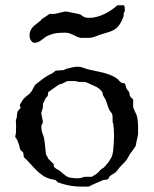

<svg xmlns="http://www.w3.org/2000/svg" viewBox="-20 -694 579 721"><path d="M69.3 -105.5Q69.3 -108.9 68.4 -114.3Q67.4 -119.6 66.9 -121.6Q65.9 -123 62 -126.2Q58.1 -129.4 57.6 -129.9Q55.2 -133.8 54 -139.2Q52.7 -144.5 51.8 -148.4Q50.8 -151.9 48.6 -158.4Q46.4 -165 45.4 -166.5Q45.4 -167.5 43 -171.1Q40.5 -174.8 39.6 -175.8L37.1 -180.7Q37.1 -182.1 38.3 -187Q39.6 -191.9 39.6 -192.4Q39.6 -194.8 40 -202.1Q40.5 -209.5 40.5 -217.8Q40.5 -226.1 40 -233.2Q39.6 -240.2 39.6 -243.2L43 -252.4Q43 -252.9 43.2 -256.1Q43.5 -259.3 43.9 -262.9Q44.4 -266.6 44.9 -269.8Q45.4 -272.9 45.4 -273.9Q46.4 -275.9 50.8 -281.2Q55.2 -286.6 57.6 -289.1Q57.6 -289.6 56.2 -292.7Q54.7 -295.9 54.7 -297.4Q54.2 -297.4 54.2 -297.9V-298.8L54.7 -300.8Q58.6 -307.6 64 -316.2Q69.3 -324.7 76.2 -330.1Q81.5 -335 86.7 -338.6Q91.8 -342.3 96.2 -348.1Q100.6 -353.5 103.8 -360.6Q106.9 -367.7 111.3 -374Q111.3 -375 112.3 -376Q113.3 -377 114.3 -377.4Q125 -385.3 136.2 -394.3Q147.5 -403.3 158.7 -409.7Q159.2 -410.2 161.9 -411.6Q164.6 -413.1 167.7 -414.6Q170.9 -416 173.3 -417.2Q175.8 -418.5 176.8 -418.9L188.5 -428.2Q189.9 -428.7 194.3 -429Q198.7 -429.2 203.6 -429.7Q208.5 -430.2 212.9 -430.4Q217.3 -430.7 218.8 -430.7Q219.2 -431.2 221.2 -432.1Q223.1 -433.1 225.6 -434.1Q228 -435.1 230.2 -435.8Q232.4 -436.5 232.9 -436.5Q241.2 -439 251.7 -441.2Q262.2 -443.4 271 -443.4Q283.2 -443.4 295.2 -438.7Q307.1 -434.1 319.3 -431.6Q332.5 -428.7 345.7 -426Q358.9 -423.3 371.8 -419.9Q384.8 -416.5 397 -411.4Q409.2 -406.2 420.9 -397.9Q421.4 -397.5 423.3 -395.3Q425.3 -393.1 427.7 -390.6Q430.2 -388.2 432.6 -386Q435.1 -383.8 436 -383.3Q436.5 -382.8 441.7 -381.8Q446.8 -380.9 447.8 -380.9Q449.7 -379.4 450.7 -376.7Q451.7 -374 452.4 -370.8Q453.1 -367.7 453.9 -364.7Q454.6 -361.8 456.1 -359.9Q456.5 -359.4 457.8 -357.4Q459 -355.5 460.7 -353.5Q462.4 -351.6 463.6 -349.9Q464.8 -348.1 465.3 -348.1L467.8 -333Q469.2 -330.6 473.9 -326.2Q478.5 -321.8 480 -320.8V-293.9Q480 -290.5 482.2 -285.6Q484.4 -280.8 486.8 -275.4Q489.3 -270 491.7 -264.6Q494.1 -259.3 495.1 -254.9Q496.6 -247.6 497.1 -242.2Q497.6 -236.8 498 -231.7Q498.5 -226.6 498.5 -221.2Q498.5 -215.8 498.5 -208.5V-189.9Q498.5 -189 497.1 -182.4Q495.6 -175.8 495.1 -172.4Q494.1 -169.4 493.2 -165Q492.2 -160.6 491.5 -156.2Q490.7 -151.9 490 -148.7Q489.3 -145.5 489.3 -145.5Q488.3 -144 485.4 -139.6Q482.4 -135.3 478.8 -130.1Q475.1 -125 471.9 -120.8Q468.8 -116.7 467.8 -115.7Q467.8 -115.2 466.1 -112.3Q464.4 -109.4 462.4 -105.7Q460.4 -102.1 458.5 -98.9Q456.5 -95.7 456.1 -94.7Q449.7 -85.9 441.7 -78.4Q433.6 -70.8 426.8 -62.5Q422.4 -56.6 420.9 -54.2Q419.4 -51.8 414.6 -47.4Q407.7 -42 401.9 -39.1Q396 -36.1 390.1 -29.8Q390.1 -28.8 388.2 -24.9Q386.2 -21 385.3 -21Q384.3 -20.5 381.8 -20Q379.4 -19.5 376.2 -19Q373 -18.6 370.4 -18.3Q367.7 -18.1 366.7 -17.6Q363.8 -16.1 356.2 -12.9Q348.6 -9.8 340.1 -6.1Q331.5 -2.4 324 1.2Q316.4 4.9 313.5 6.8H284.7Q241.7 6.8 200.2 -8.3L194.3 -11.7Q193.4 -13.2 191.9 -14.6Q189 -17.6 188.5 -17.6Q188 -18.1 185.8 -18.6Q183.6 -19 181.2 -19.5Q178.7 -20 176.3 -20.5Q173.8 -21 173.3 -21Q155.8 -24.9 141.8 -34.2Q127.9 -43.5 116.2 -55.2Q104.5 -66.9 93.3 -79.8Q82 -92.8 69.3 -104ZM182.6 -76.7Q181.6 -75.2 181.6 -72.8Q181.6 -68.8 184.3 -65.9Q187 -63 190.4 -60.8Q193.8 -58.6 197.5 -56.6Q201.2 -54.7 203.6 -53.2Q208.5 -49.3 213.6 -44.7Q218.8 -40 224.4 -35.9Q230 -31.7 235.8 -29.1Q241.7 -26.4 249 -26.4Q254.4 -25.4 259.3 -24.9Q264.2 -24.4 269.5 -24.4Q273.9 -24.4 278.1 -24.9Q282.2 -25.4 286.1 -26.4L295.4 -29.8L309.1 -30.3L322.8 -29.8Q323.7 -30.3 325.2 -30.8Q327.1 -31.2 328.6 -32.7Q330.1 -33.7 332.5 -34.9Q335 -36.1 337.4 -37.6Q339.8 -39.6 342.8 -41.5Q343.8 -42 346.4 -44.7Q349.1 -47.4 352.1 -50.3Q355 -53.2 357.4 -55.9Q359.9 -58.6 360.8 -59.1L370.1 -64.9Q373.5 -68.4 378.9 -74.5Q384.3 -80.6 389.2 -87.6Q394 -94.7 397.7 -101.6Q401.4 -108.4 401.9 -113.3Q402.3 -114.7 403.1 -117.7Q403.8 -120.6 404.3 -124Q404.8 -127.4 405 -130.1Q405.3 -132.8 405.3 -133.3Q408.2 -161.1 408.2 -187.5Q408.2 -208.5 405.3 -229Q403.3 -231.9 403.1 -235.4Q402.8 -238.8 402.8 -242.7V-254.4Q402.8 -259.3 401.9 -261.7Q401.4 -267.6 397 -272.2Q392.6 -276.9 390.1 -282.2Q386.2 -291 384 -298.6Q381.8 -306.2 378.4 -314.9Q377.9 -315.9 377.4 -317.4Q377 -318.8 376 -320.8L366.7 -336.4Q366.7 -336.9 365.7 -341.8Q364.7 -346.7 364.3 -348.1Q354 -362.3 338.6 -369.4Q323.2 -376.5 307.6 -383.3Q306.2 -384.3 302.5 -385.3Q298.8 -386.2 298.3 -386.2H277.8L262.7 -389.6H232.9L215.3 -380.9Q210 -378.4 206.1 -377.9Q202.1 -377.4 197.8 -374Q189.5 -368.7 181.6 -362.5Q173.8 -356.4 164.6 -350.6Q164.1 -350.6 163.8 -350.1Q163.6 -349.6 162.6 -349.1Q161.6 -348.6 161.1 -348.1Q161.1 -347.2 160.9 -345Q160.6 -342.8 160.2 -340.3Q159.7 -337.9 159.4 -335.7Q159.2 -333.5 158.7 -333L152.8 -327.1Q151.4 -325.2 149.7 -321.5Q147.9 -317.9 146 -314.2Q144 -310.5 142.8 -307.4Q141.6 -304.2 141.1 -303.2V-289.1Q140.6 -288.1 139.6 -285.2Q138.7 -282.2 137.7 -279.3Q136.7 -276.4 136 -273.7Q135.3 -271 135.3 -270.5V-266.1L141.1 -237.3Q141.1 -231.9 138.2 -228.3Q135.3 -224.6 135.3 -218.8Q135.3 -203.1 140.1 -191.7Q145 -180.2 147 -166.5L152.8 -113.3L158.7 -104Q159.2 -103.5 160.2 -100.6Q160.6 -99.1 161.1 -98.1ZM90.8 -559.6Q90.8 -570.3 94 -577.9Q97.2 -585.4 102.5 -591.6Q107.9 -597.7 115 -602.8Q122.1 -607.9 129.4 -614.3Q130.4 -614.3 133.8 -618.2Q137.2 -622.1 137.7 -623Q140.1 -624.5 144.8 -627.4Q149.4 -630.4 153.8 -633.3Q158.2 -636.2 161.6 -638.7Q165 -641.1 165.5 -641.6H181.2Q182.1 -641.6 185.8 -642.1Q189.5 -642.6 193.8 -643.6Q198.2 -644.5 202.1 -645.5Q206.1 -646.5 208 -647.5Q209 -647.5 211.9 -647.9Q214.8 -648.4 218 -649.2Q221.2 -649.9 223.6 -650.4Q226.1 -650.9 226.6 -650.9Q228 -650.9 234.4 -649.7Q240.7 -648.4 248.3 -647Q255.9 -645.5 263.2 -644Q270.5 -642.6 274.9 -641.6Q282.2 -639.6 285.6 -637Q289.1 -634.3 292.5 -632.1Q295.9 -629.9 300.8 -628.4Q305.7 -627 315.4 -627Q329.6 -627 344 -630.9Q358.4 -634.8 372.1 -641.4Q385.7 -647.9 398.2 -656.5Q410.6 -665 420.9 -674.3H443.8Q446.8 -674.3 447.8 -668.7Q448.7 -663.1 448.7 -659.2V-656.7Q448.7 -652.3 448.5 -651.4Q448.2 -650.4 448 -650.1Q447.8 -649.9 447 -649.2Q446.3 -648.4 444.8 -645Q444.8 -644.5 444.6 -642.8Q444.3 -641.1 444.3 -638.9Q444.3 -636.7 444.1 -634.8Q443.8 -632.8 443.8 -632.3Q437.5 -615.2 430.9 -604.5Q424.3 -593.8 415.5 -586.9Q406.7 -580.1 394.5 -575.7Q382.3 -571.3 364.3 -566.4Q355.5 -564 349.6 -561.5Q343.8 -559.1 338.1 -556.9Q332.5 -554.7 325.9 -553.2Q319.3 -551.8 309.6 -551.8H284.2Q275.9 -552.7 269.3 -555.9Q262.7 -559.1 256.1 -562.5Q249.5 -565.9 241.9 -568.6Q234.4 -571.3 224.1 -571.3Q207.5 -571.3 192.9 -569.6Q178.2 -567.9 162.6 -561Q155.8 -558.6 149.7 -554.2Q143.6 -549.8 137.5 -544.9Q131.3 -540 124.5 -536.6Q117.7 -533.2 109.4 -533.2Q105 -533.2 101.6 -536.1Q98.1 -539.1 95.7 -543Q93.3 -546.9 92 -551.5Q90.8 -556.2 90.8 -559.6Z"/></svg>

Font: IM FELL English SC
Style: Regular
Weight: 400
Designer: Igino Marini
Foundry: Igino Marini
Version: 3.00